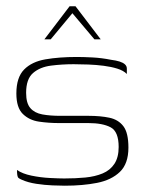

<svg xmlns="http://www.w3.org/2000/svg" viewBox="-20 -585 458 610"><path d="M186 5Q172 5 147 4Q122 3 95.5 -1Q69 -5 49 -14Q42 -17 39 -19.5Q36 -22 35 -28.5Q34 -35 34 -45Q51 -33 80 -27Q109 -21 138.5 -19.5Q168 -18 184 -18Q220 -18 251 -21Q282 -24 306 -34Q330 -44 343.5 -64.5Q357 -85 357 -118Q357 -167 331.5 -180.5Q306 -194 261 -194H167Q135 -194 104 -198.5Q73 -203 52.5 -223Q32 -243 32 -288Q32 -339 56.5 -364Q81 -389 124.5 -396.5Q168 -404 224 -404Q245 -404 274 -402.5Q303 -401 333 -395Q349 -393 360 -389.5Q371 -386 377 -380.5Q383 -375 383 -367V-350Q372 -361 352.5 -367Q333 -373 309.5 -376Q286 -379 261 -380Q236 -381 214 -381Q177 -381 142 -376.5Q107 -372 85 -353Q63 -334 63 -290Q63 -257 76.5 -241.5Q90 -226 114.5 -221.5Q139 -217 171 -217H262Q299 -217 327.5 -211Q356 -205 372 -184Q388 -163 388 -116Q388 -65 361 -39Q334 -13 288.5 -4Q243 5 186 5ZM121 -460 201 -565H220L300 -460H280L210 -543L141 -460Z"/></svg>

Font: Genos ExtraLight
Style: Regular
Weight: 250
Designer: Robert E. Leuschke
Foundry: Robert E. Leuschke
Version: Version 1.010